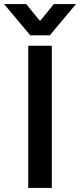

<svg xmlns="http://www.w3.org/2000/svg" viewBox="-64 -925 394 945"><path d="M75 -700H191V0H75ZM-44 -905H65L130 -825H136L201 -905H310L181 -751H85Z"/></svg>

Font: Chakra Petch SemiBold
Style: Regular
Weight: 600
Designer: Katatrad Aksorn Co.,Ltd.
Foundry: Cadson Demak Co.,Ltd.
Version: Version 1.000; ttfautohint (v1.6)